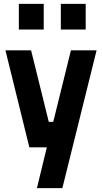

<svg xmlns="http://www.w3.org/2000/svg" viewBox="-20 -758 525 988"><path d="M8 -499H140L231 -131H254L345 -499H477L301 210H170L221 0H131ZM77 -606V-738H205V-606ZM293 -606V-738H421V-606Z"/></svg>

Font: TypoPRO Titillium Text
Style: 999 wt
Weight: 900
Designer: Accademia di Belle Arti di Urbino and others
Foundry: Accademia di Belle Arti di Urbino and others.
Version: Version 25.000